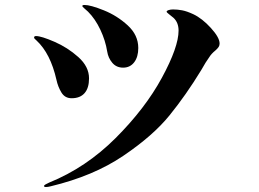

<svg xmlns="http://www.w3.org/2000/svg" viewBox="-20 -739 1040 772"><path d="M411 -532Q404 -576 383.5 -619.5Q363 -663 334 -692Q329 -697 320 -704.5Q311 -712 311 -715Q311 -719 320 -719Q344 -719 397.5 -697.5Q451 -676 493.5 -637Q536 -598 536 -546Q536 -510 519.5 -488.5Q503 -467 475 -467Q448 -467 431.5 -486.5Q415 -506 411 -532ZM157 9Q157 6 163 2.5Q169 -1 178 -5Q326 -65 445 -184Q564 -303 631 -426.5Q698 -550 698 -616Q698 -648 678 -667Q670 -674 660 -681.5Q650 -689 650 -692Q650 -696 658 -698.5Q666 -701 676 -701Q694 -701 712.5 -697.5Q731 -694 757 -682Q793 -665 828 -626.5Q863 -588 863 -564Q863 -556 859 -550Q855 -544 846 -536Q830 -523 822 -510Q808 -491 789 -457Q728 -357 661.5 -275Q595 -193 475 -112Q355 -31 184 10Q172 13 165 13Q157 13 157 9ZM207 -418Q183 -524 127 -576Q117 -584 117 -588Q117 -594 125 -594Q146 -594 199 -571Q252 -548 295 -509.5Q338 -471 338 -424Q338 -385 320 -364.5Q302 -344 268 -344Q241 -344 227 -367Q213 -390 207 -418Z"/></svg>

Font: Shippori Mincho B1 ExtraBold
Style: Regular
Weight: 800
Designer: FONTDASU
Foundry: FONTDASU / Google Inc. / but / Adobe
Version: Version 3.110; ttfautohint (v1.8.3)